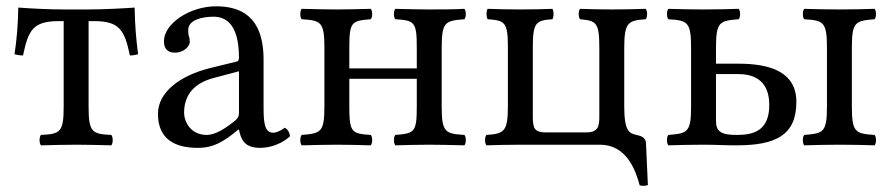

<svg xmlns="http://www.w3.org/2000/svg" viewBox="-20 -459 2829 609"><path d="M182 -122C182 -39 171 -34 110 -31C104 -25 104 -4 110 2C149 1 189 0 222 0C256 0 295 1 333 2C339 -4 339 -25 333 -31C272 -34 261 -39 261 -122V-392H278C359 -392 375 -364 392 -283C405 -283 418 -287 418 -287C412 -333 408 -377 407 -435C384 -433 309 -429 259 -429H184C134 -429 78 -432 38 -435C37 -377 33 -333 26 -287C26 -287 40 -283 53 -283C70 -364 85 -392 167 -392H182Z M738 -48C744 -17 755 10 805 10C843 10 879 -7 900 -27C898 -39 894 -48 883 -54C876 -48 859 -38 846 -38C817 -38 816 -77 816 -123V-270C816 -412 738 -439 665 -439C583 -439 500 -385 500 -328C500 -304 512 -292 535 -292C564 -292 582 -313 582 -326C582 -333 581 -340 579 -344C578 -347 577 -353 577 -364C577 -395 619 -406 657 -406C691 -406 738 -389 738 -276C738 -269 735 -265 732 -264L646 -243C550 -219 481 -166 481 -98C481 -16 537 10 607 10C642 10 672 2 716 -32L736 -48ZM738 -233V-101C738 -88 732 -81 724 -75C698 -54 664 -31 636 -31C586 -31 564 -71 564 -102C564 -147 585 -193 659 -212Z M1381 -307C1381 -390 1392 -393 1453 -398C1459 -404 1459 -425 1453 -431C1418 -429 1374 -429 1341 -429C1313 -429 1273 -430 1234 -431C1228 -425 1228 -404 1234 -398C1295 -394 1302 -390 1302 -307V-242H1088V-307C1088 -390 1095 -393 1156 -398C1162 -404 1162 -425 1156 -431C1118 -430 1080 -429 1048 -429C1018 -429 977 -430 937 -431C931 -425 931 -404 937 -398C998 -394 1009 -390 1009 -307V-122C1009 -39 998 -36 937 -31C931 -25 931 -4 937 2C977 1 1017 0 1049 0C1081 0 1120 1 1156 2C1162 -4 1162 -25 1156 -31C1095 -35 1088 -39 1088 -122V-209H1302V-122C1302 -39 1295 -36 1234 -31C1228 -25 1228 -4 1234 2C1270 1 1307 0 1342 0C1372 0 1414 1 1453 2C1459 -4 1459 -25 1453 -31C1392 -35 1381 -39 1381 -122Z M1713 -39C1676 -39 1670 -50 1670 -90V-307C1670 -389 1680 -394 1732 -398C1737 -404 1737 -425 1732 -431C1707 -430 1670 -429 1630 -429C1590 -429 1555 -430 1527 -431C1522 -425 1522 -404 1527 -398C1582 -394 1591 -389 1591 -307V-122C1591 -40 1578 -35 1523 -31C1517 -25 1517 -4 1523 2C1553 1 1591 0 1631 0H1883C1967 0 1996 80 2009 129C2018 131 2027 131 2035 128L2029 -5C2028 -23 2013 -28 1999 -31C1976 -36 1960 -42 1960 -122V-307C1960 -389 1973 -394 2028 -398C2034 -404 2034 -425 2028 -431C1998 -430 1960 -429 1920 -429C1880 -429 1850 -430 1820 -431C1814 -425 1814 -404 1820 -398C1871 -393 1881 -389 1881 -307V-90C1881 -59 1878 -39 1839 -39Z M2251 -306C2251 -390 2262 -393 2323 -398C2329 -404 2329 -425 2323 -431C2289 -430 2255 -429 2211 -429C2168 -429 2133 -430 2100 -431C2094 -425 2094 -404 2100 -398C2161 -394 2172 -390 2172 -307V-122C2172 -39 2161 -36 2100 -31C2094 -25 2094 -4 2100 2C2133 1 2168 0 2212 0C2253 0 2275 2 2316 2C2439 2 2506 -29 2506 -136C2506 -230 2424 -257 2323 -257H2251ZM2682 -307C2682 -390 2693 -393 2754 -398C2760 -404 2760 -425 2754 -431C2720 -430 2686 -429 2642 -429C2599 -429 2564 -430 2531 -431C2525 -425 2525 -404 2531 -398C2592 -394 2603 -390 2603 -307V-122C2603 -39 2592 -36 2531 -31C2525 -25 2525 -4 2531 2C2564 1 2599 0 2643 0C2686 0 2722 1 2754 2C2760 -4 2760 -25 2754 -31C2693 -35 2682 -39 2682 -122ZM2420 -126C2420 -44 2370 -31 2317 -31C2268 -31 2251 -41 2251 -76V-224H2322C2397 -224 2420 -179 2420 -126Z"/></svg>

Font: Libertinus Math
Style: Regular
Weight: 400
Designer: Philipp H. Poll, Khaled Hosny
Foundry: Caleb Maclennan
Version: Version 7.050;RELEASE